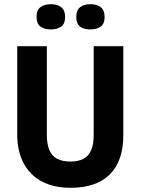

<svg xmlns="http://www.w3.org/2000/svg" viewBox="-20 -880 669 914"><path d="M316 14Q258 14 214.5 -1Q171 -16 142 -41Q113 -66 95 -98.5Q77 -131 69.5 -166.5Q62 -202 62 -237V-660H203V-237Q203 -193 215.5 -164.5Q228 -136 253 -123.5Q278 -111 315 -111Q352 -111 376.5 -123.5Q401 -136 413.5 -164Q426 -192 426 -237V-660H567V-237Q567 -114 503 -50Q439 14 316 14ZM410 -740Q379 -740 361 -753.5Q343 -767 343 -799Q343 -831 361 -845.5Q379 -860 410 -860Q442 -860 460 -845.5Q478 -831 478 -799Q478 -767 459.5 -753.5Q441 -740 410 -740ZM222 -740Q191 -740 172.5 -753.5Q154 -767 154 -800Q154 -831 172 -845.5Q190 -860 222 -860Q253 -860 271.5 -845.5Q290 -831 290 -800Q290 -767 271.5 -753.5Q253 -740 222 -740Z"/></svg>

Font: Bricolage Grotesque SemiCondensed
Style: Bold
Weight: 700
Width: 4
Designer: Mathieu Triay
Foundry: Atelier Triay
Version: Version 1.001;gftools[0.9.33.dev8+g029e19f]